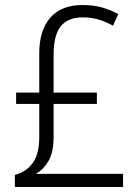

<svg xmlns="http://www.w3.org/2000/svg" viewBox="-20 -743 551 763"><path d="M308 -723Q352 -723 386.5 -713Q421 -703 450 -687L429 -641Q400 -657 371 -665.5Q342 -674 309 -674Q250 -674 221.5 -638.5Q193 -603 193 -526V-375H365V-330H193V-199Q193 -138 173 -103.5Q153 -69 122 -52H469V0H39V-48Q85 -60 110.5 -96Q136 -132 136 -199V-330H44V-375H136V-531Q136 -623 180 -673Q224 -723 308 -723Z"/></svg>

Font: Noto Sans Sinhala UI SemiCondensed Light
Style: Regular
Weight: 300
Width: 4
Designer: Jelle Bosma - Monotype Design Team
Foundry: Monotype Imaging Inc.
Version: Version 2.006; ttfautohint (v1.8.4.7-5d5b)